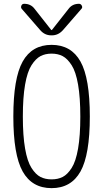

<svg xmlns="http://www.w3.org/2000/svg" viewBox="-20 -975 540 1005"><path d="M338.9 -928.7Q358.4 -955.1 393.6 -955.1Q403.3 -955.1 408.2 -945.3Q413.1 -935.5 406.2 -928.7L309.6 -817.4Q285.2 -790 252 -790H248Q213.9 -790 190.4 -817.4L93.8 -928.7Q87.9 -935.5 91.8 -945.3Q95.7 -955.1 106.4 -955.1Q141.6 -955.1 161.1 -928.7L248 -818.4Q249 -817.4 250 -817.4L252 -818.4ZM308.1 -681.2Q283.2 -694.3 250 -694.3Q216.8 -694.3 191.9 -681.2Q167 -668 145 -633.8Q123 -599.6 111.3 -532.2Q99.6 -464.8 99.6 -364.7Q99.6 -264.6 111.3 -197.3Q123 -129.9 145 -95.7Q167 -61.5 191.9 -48.8Q216.8 -36.1 250 -36.1Q283.2 -36.1 308.1 -48.8Q333 -61.5 355 -95.7Q377 -129.9 388.7 -197.3Q400.4 -264.6 400.4 -364.7Q400.4 -464.8 388.7 -532.2Q377 -599.6 355 -633.8Q333 -668 308.1 -681.2ZM401.4 -77.6Q352.5 9.8 250 9.8Q147.5 9.8 98.6 -77.6Q49.8 -165 49.8 -365.2Q49.8 -565.4 98.6 -652.8Q147.5 -740.2 250 -740.2Q352.5 -740.2 401.4 -652.8Q450.2 -565.4 450.2 -365.2Q450.2 -165 401.4 -77.6Z"/></svg>

Font: Rounded-L Mgen+ 1m light
Style: Regular
Weight: 200
Designer: [Source Han Sans]
Ryoko NISHIZUKA  (kana & ideographs); Paul D. Hunt (Latin, Greek & Cyrillic); Wenlong ZHANG  (bopomofo
Version: Version 1.059.20150602